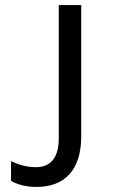

<svg xmlns="http://www.w3.org/2000/svg" viewBox="-20 -734 453 764"><path d="M126 9.8C232.9 9.8 303.2 -53.2 303.2 -190.9V-713.9H213.9V-184.1C213.9 -93.8 170.4 -68.8 123 -68.8C85.9 -68.8 53.2 -78.6 23.9 -92.8V-14.2C47.9 -0.5 80.6 9.8 126 9.8Z"/></svg>

Font: Avrile Sans
Style: Regular
Weight: 400
Designer: Monotype Design Team, Google (font), Stefan Peev (BGR Cyrillic), Cristiano Sobral (main changes)
Foundry: The Avrile Sans Project Authors
Version: Version 3.110